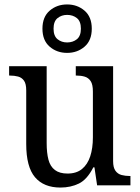

<svg xmlns="http://www.w3.org/2000/svg" viewBox="-20 -834 629 864"><path d="M252 10Q177 10 137.5 -36.5Q98 -83 98 -186V-427Q98 -457 88 -471Q78 -485 61.5 -489.5Q45 -494 24 -494H21V-536H190V-190Q190 -146 198 -115.5Q206 -85 227 -69Q248 -53 284 -53Q324 -53 349 -73.5Q374 -94 386 -130.5Q398 -167 398 -216V-422Q398 -454 388 -469Q378 -484 361.5 -489Q345 -494 324 -494H321V-536H489V-109Q489 -80 499.5 -65.5Q510 -51 527 -46.5Q544 -42 564 -42H567V0H417L405 -81H400Q372 -26 335 -8Q298 10 252 10ZM282 -596Q236 -596 203.5 -624Q171 -652 171 -705Q171 -758 203.5 -786Q236 -814 282 -814Q328 -814 360.5 -786Q393 -758 393 -705Q393 -652 360.5 -624Q328 -596 282 -596ZM282 -643Q308 -643 326 -657.5Q344 -672 344 -705Q344 -738 326 -752.5Q308 -767 282 -767Q257 -767 239 -752.5Q221 -738 221 -705Q221 -672 239 -657.5Q257 -643 282 -643Z"/></svg>

Font: Noto Serif SemiCondensed
Style: Regular
Weight: 400
Width: 4
Designer: Monotype Design Team
Foundry: Monotype Imaging Inc.
Version: Version 2.013